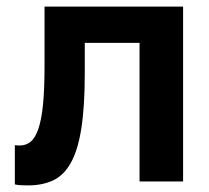

<svg xmlns="http://www.w3.org/2000/svg" viewBox="-20 -550 635 582"><path d="M65 12Q57 12 45 11.5Q33 11 25 9V-110Q30 -109 40 -109Q59 -109 73 -120.5Q87 -132 96.5 -160Q106 -188 110.5 -234.5Q115 -281 115 -350V-530H535V0H403V-420H237V-330Q237 -227 226.5 -160.5Q216 -94 194.5 -56Q173 -18 140.5 -3Q108 12 65 12Z"/></svg>

Font: Golos Text DemiBold
Style: Regular
Weight: 600
Designer: A.Korolkova, Vitaly Kuzmin
Foundry: ParaType Ltd
Version: Version 2.002